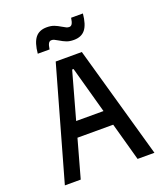

<svg xmlns="http://www.w3.org/2000/svg" viewBox="-181 -1163 1112 1285"><g transform="rotate(-20 375.0 -520.0)"><path d="M282 -800H468L694 0H574L377 -712H367L169 0H56ZM185 -379H565V-271H185ZM303 -1036Q334 -1036 355.5 -1027.5Q377 -1019 400 -1005Q419 -994 427.5 -990Q436 -986 447 -986Q460 -986 467.5 -998.5Q475 -1011 479 -1040H563Q556 -964 528.5 -929Q501 -894 447 -894Q416 -894 394.5 -902.5Q373 -911 350 -925Q331 -936 322.5 -940Q314 -944 303 -944Q290 -944 282.5 -931.5Q275 -919 271 -890H187Q194 -966 221.5 -1001Q249 -1036 303 -1036Z"/></g></svg>

Font: Martian Mono Custom sWd Rg
Style: Regular
Weight: 400
Width: 6
Monospace: yes
Designer: Alex Havermale
Foundry: Evil Martians
Version: Version 1.000